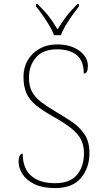

<svg xmlns="http://www.w3.org/2000/svg" viewBox="-20 -951 530 981"><path d="M261 10Q198 10 156.5 -10Q115 -30 95 -61.5Q75 -93 75 -126Q75 -144 80.5 -155Q86 -166 96 -166Q96 -91 139 -53Q182 -15 261 -15Q338 -15 373.5 -58Q409 -101 409 -168Q409 -209 393 -239.5Q377 -270 341.5 -297.5Q306 -325 249 -357Q196 -387 163 -414Q130 -441 115 -475Q100 -509 100 -559Q100 -605 121 -642Q142 -679 181 -701.5Q220 -724 272 -724Q341 -724 385 -692Q429 -660 429 -614Q429 -575 408 -575Q408 -640 372 -669.5Q336 -699 271 -699Q200 -699 164 -657.5Q128 -616 128 -554Q128 -511 143.5 -482.5Q159 -454 188 -431.5Q217 -409 259 -384Q305 -357 345.5 -330Q386 -303 411.5 -265.5Q437 -228 437 -169Q437 -93 393.5 -41.5Q350 10 261 10ZM256 -771Q248 -794 232 -820.5Q216 -847 198 -873Q180 -899 164 -918V-931H171Q209 -894 230.5 -866Q252 -838 274 -801Q297 -838 318 -866Q339 -894 376 -931H383V-918Q368 -899 349.5 -873Q331 -847 315 -820.5Q299 -794 291 -771Z"/></svg>

Font: Noto Serif Thin
Style: Regular
Weight: 100
Designer: Monotype Design Team
Foundry: Monotype Imaging Inc.
Version: Version 2.015